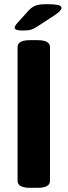

<svg xmlns="http://www.w3.org/2000/svg" viewBox="-20 -895 323 918"><path d="M124 3Q64 3 64 -30V-670Q64 -703 124 -703H159Q219 -703 219 -670V-30Q219 3 159 3ZM88 -749Q50 -749 50 -762Q50 -766 53 -771.5Q56 -777 63 -785L117 -845Q133 -862 151 -868.5Q169 -875 203 -875Q238 -875 256 -871.5Q274 -868 274 -857Q274 -851 267 -843Q260 -835 244 -824L158 -768Q142 -757 128 -753Q114 -749 88 -749Z"/></svg>

Font: Asap
Style: Regular
Weight: 400
Designer: Pablo Cosgaya
Foundry: Omnibus-Type
Version: Version 3.001